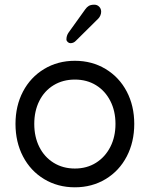

<svg xmlns="http://www.w3.org/2000/svg" viewBox="-20 -780 637 818"><path d="M46 -252Q46 -329 78 -390Q110 -451 168 -486Q226 -521 299 -521Q372 -521 430 -486Q488 -451 520 -390Q552 -329 552 -252Q552 -175 520 -113.5Q488 -52 430 -17Q372 18 299 18Q226 18 168 -17Q110 -52 78 -113.5Q46 -175 46 -252ZM472 -252Q472 -307 450 -350Q428 -393 389 -417Q350 -441 299 -441Q248 -441 208.5 -417Q169 -393 147.5 -350Q126 -307 126 -252Q126 -197 147.5 -154Q169 -111 208.5 -86.5Q248 -62 299 -62Q350 -62 389 -86.5Q428 -111 450 -154Q472 -197 472 -252ZM263 -612Q263 -628 272 -641L343 -740Q350 -750 358.5 -755Q367 -760 382 -760Q394 -760 402.5 -751.5Q411 -743 411 -730Q411 -722 407.5 -714Q404 -706 399 -701L304 -607Q294 -596 280 -596Q274 -596 268.5 -601Q263 -606 263 -612Z"/></svg>

Font: Tsukimi Rounded Medium
Style: Regular
Weight: 500
Designer: Takashi Funayama
Foundry: Takashi Funayama
Version: Version 1.032; ttfautohint (v1.8.3)